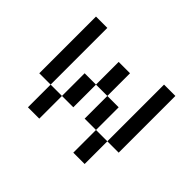

<svg xmlns="http://www.w3.org/2000/svg" viewBox="-129 -823 1039 1039"><g transform="rotate(45 390.5 -304.0)"><path d="M607.6 -173.6V-607.6H694.4V-173.6ZM434 -347.2H347.2V-520.8H434ZM520.8 -173.6H434V-347.2H520.8ZM347.2 -173.6H260.4V-347.2H347.2ZM520.8 -173.6H607.6V0H520.8ZM260.4 0H173.6V-173.6H260.4ZM173.6 -173.6H86.8V-607.6H173.6Z"/></g></svg>

Font: 8-bit Operator+
Style: Regular
Weight: 400
Designer: GrandChaos9000
Foundry: Grand Chaos Productions
Version: Version 1.2.0 - April 24, 2014